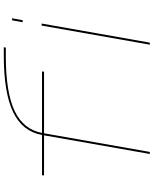

<svg xmlns="http://www.w3.org/2000/svg" viewBox="84 -916 831 1040"><g transform="rotate(-90 500.0 -395.5)"><path d="M186.5 0 287.5 -573H70L71.5 -584H289.5Q308.5 -690 413.5 -740.5Q519 -791 720.5 -791H764.5L763 -780H716.5Q519.5 -780 419 -732Q319 -684 300.5 -584H633.5L632 -573H298.5L197.5 0ZM778.5 0 882 -586H893L789.5 0ZM910.5 -746H921.5L911 -688.5H900Z"/></g></svg>

Font: Anybody UltraExpanded Thin
Style: Italic
Weight: 100
Width: 9
Italic angle: -10°
Designer: Tyler Finck
Foundry: Etcetera Type Company
Version: Version 1.010; ttfautohint (v1.8.3) -l 8 -r 50 -G 200 -x 14 